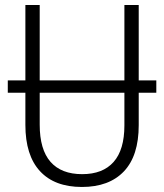

<svg xmlns="http://www.w3.org/2000/svg" viewBox="-20 -734 653 764"><path d="M602 -365H532V-236Q532 -114 473 -52Q414 10 306 10Q197 10 139 -53Q81 -116 81 -237V-365H11V-414H81V-714H138V-414H475V-714H532V-414H602ZM475 -365H138V-238Q138 -139 181 -90Q224 -41 307 -41Q389 -41 432 -89.5Q475 -138 475 -235Z"/></svg>

Font: Noto Sans UI NarrowLight
Style: Regular
Weight: 300
Width: 4
Designer: Monotype Design Team
Foundry: Monotype Imaging Inc.
Version: Version 1.001